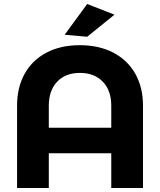

<svg xmlns="http://www.w3.org/2000/svg" viewBox="-20 -936 797 956"><path d="M414 -916 550 -863 414 -753 302 -763ZM377 -711Q473 -711 544 -674Q615 -637 653.5 -569Q692 -501 692 -410V0H534V-173H223V0H65V-410Q65 -501 103 -569Q141 -637 211.5 -674Q282 -711 377 -711ZM378 -573Q306 -573 264.5 -529Q223 -485 223 -410V-300H534V-410Q534 -485 492 -529Q450 -573 378 -573Z"/></svg>

Font: TypoPRO Montserrat Alternates
Style: Regular
Weight: 600
Designer: Julieta Ulanovsky
Foundry: Julieta Ulanovsky
Version: Version 6.001